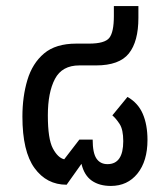

<svg xmlns="http://www.w3.org/2000/svg" viewBox="-20 -604 553 634"><path d="M346 10Q308 10 283 -7.5Q258 -25 249 -63L200 6Q134 6 94 -49Q54 -104 54 -219Q54 -285 70.5 -340Q87 -395 125.5 -427.5Q164 -460 232 -460H274Q326 -460 341 -479Q356 -498 356 -551V-584H437V-545Q437 -467 405.5 -427.5Q374 -388 297 -388H242Q185 -388 161.5 -343.5Q138 -299 138 -223Q138 -145 154.5 -114Q171 -83 192 -78L242 -143H286Q286 -99 298.5 -80.5Q311 -62 335 -62Q387 -62 387 -138Q387 -176 375 -194.5Q363 -213 351 -223L401 -284Q436 -264 451.5 -228Q467 -192 467 -142Q467 -72 434 -31Q401 10 346 10Z"/></svg>

Font: Noto Sans Thai UI SemCond
Style: Regular
Weight: 400
Width: 4
Designer: Monotype Design Team
Foundry: Monotype Imaging Inc.
Version: Version 2.000